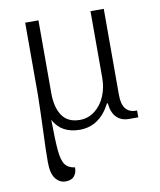

<svg xmlns="http://www.w3.org/2000/svg" viewBox="-86 -604 758 912"><g transform="rotate(-10 293.0 -148.0)"><path d="M89 135Q89 97 90 66.5Q91 36 92 12Q97 -122 98 -185V-536H162V-185Q162 -115 189.5 -75.5Q217 -36 274 -36Q315 -36 347 -61Q379 -86 396 -126.5Q413 -167 413 -214V-536H477V-120Q477 -76 494 -54.5Q511 -33 543 -33H549V0H504Q467 0 444.5 -23Q422 -46 418 -91H414Q362 10 266 10Q177 10 140 -60Q141 42 145.5 89.5Q150 137 165 157.5Q180 178 212 182Q212 208 198.5 224Q185 240 157 240Q128 240 108.5 215Q89 190 89 135Z"/></g></svg>

Font: Noto Serif Light
Style: Regular
Weight: 300
Designer: Monotype Design Team
Foundry: Monotype Imaging Inc.
Version: Version 1.001